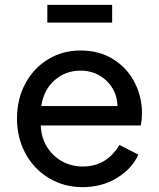

<svg xmlns="http://www.w3.org/2000/svg" viewBox="-20 -759 654 791"><path d="M50 -271Q50 -351 84.5 -415Q119 -479 178.5 -515Q238 -551 312 -551Q389 -551 446.5 -515Q504 -479 534.5 -419.5Q565 -360 565 -292Q565 -269 560 -242H148Q150 -191 174 -153Q198 -115 236.5 -94Q275 -73 321 -73Q419 -73 472 -162L550 -122Q524 -64 462 -26Q400 12 320 12Q244 12 182 -25Q120 -62 85 -126.5Q50 -191 50 -271ZM464 -322Q462 -385 418.5 -426.5Q375 -468 312 -468Q250 -468 205 -428.5Q160 -389 150 -322ZM175 -739H442V-666H175Z"/></svg>

Font: Eudoxus Sans Medium
Style: Regular
Weight: 500
Designer: Stijn de Vries
Foundry: tokotype
Version: Version 2.005